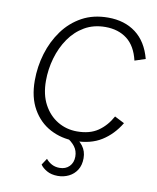

<svg xmlns="http://www.w3.org/2000/svg" viewBox="-95 -743 840 1026"><g transform="rotate(10 325.5 -230.0)"><path d="M346 10Q273 10 212.5 -22Q152 -54 116 -117Q80 -180 80 -271Q80 -347 101.5 -418Q123 -489 164.5 -546Q206 -603 267 -636.5Q328 -670 409 -670Q498 -670 559 -624Q620 -578 644 -487L586 -468Q568 -545 520.5 -581.5Q473 -618 403 -618Q339 -618 290 -589.5Q241 -561 207.5 -512.5Q174 -464 156.5 -403.5Q139 -343 139 -280Q139 -205 167.5 -152Q196 -99 243.5 -70.5Q291 -42 349 -42Q418 -42 462.5 -72.5Q507 -103 536 -156L589 -129Q550 -64 491 -27Q432 10 346 10ZM296 -4 331 -19Q367 0 388 27.5Q409 55 409 93Q409 131 392.5 157Q376 183 348.5 196.5Q321 210 289 210Q254 210 229.5 196Q205 182 194 165L217 130Q230 146 248.5 156Q267 166 291 166Q324 166 344 145.5Q364 125 364 92Q364 61 346.5 38Q329 15 296 -4Z"/></g></svg>

Font: Kantumruy Pro Light
Style: Italic
Weight: 300
Italic angle: -13°
Version: Version 1.002